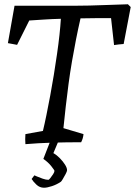

<svg xmlns="http://www.w3.org/2000/svg" viewBox="-20 -667 632 899"><path d="M99 8Q98 -4 98 -15.5Q98 -27 99 -39L181 -54Q189 -87 197.5 -129Q206 -171 215 -218.5Q224 -266 232 -316Q240 -366 247 -414Q254 -462 258.5 -504Q263 -546 265 -579Q224 -578 186.5 -575.5Q149 -573 117 -571L60 -457Q50 -459 39 -461Q28 -463 17 -465L48 -640H320Q352 -640 397.5 -641Q443 -642 491 -644Q539 -646 579 -647L592 -634L559 -461Q548 -460 536.5 -459Q525 -458 514 -456L500 -582Q466 -582 429.5 -582Q393 -582 357 -581Q346 -533 336 -482.5Q326 -432 317 -379.5Q308 -327 301 -274.5Q294 -222 288 -169.5Q282 -117 277 -67L371 -39Q370 -29 367.5 -20Q365 -11 360 -1Q290 -1 224 1Q158 3 99 8ZM186 212Q166 212 151 198Q136 184 128 171L141 154Q141 154 152.5 159Q164 164 179.5 169.5Q195 175 207 175Q209 175 215.5 167Q222 159 228.5 149Q235 139 235 133Q235 130 220.5 111.5Q206 93 183 77L213 0H251L230 50Q246 59 260.5 74Q275 89 284.5 104Q294 119 294 130Q294 135 287.5 147.5Q281 160 274 171.5Q267 183 265 184Q246 197 223.5 204.5Q201 212 186 212Z"/></svg>

Font: Labrada
Style: Italic
Weight: 400
Italic angle: -7°
Designer: Mercedes Jáuregui
Foundry: Omnibus-Type Team
Version: Version 1.000